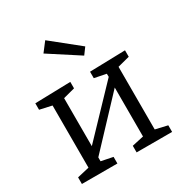

<svg xmlns="http://www.w3.org/2000/svg" viewBox="-184 -944 1030 1082"><g transform="rotate(-30 330.5 -402.5)"><path d="M37 0V-43L132 -65L115 -47V-480L136 -461L37 -483V-525L268 -531V-489L173 -464L192 -482V-141L178 -142L479 -457L470 -438L469 -480L483 -465L393 -483V-525L624 -531V-489L528 -464L546 -482V-47L529 -65L624 -43V0H393V-43L484 -63L469 -47V-399L482 -392L182 -73L192 -91V-47L184 -60L268 -43V0ZM263 -805 441 -662 410 -620 217 -745Z"/></g></svg>

Font: Pack4
Style: Regular
Weight: 400
Version: Version 2.002